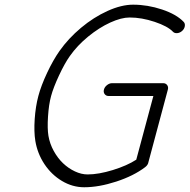

<svg xmlns="http://www.w3.org/2000/svg" viewBox="-20 -789 799 809"><path d="M452.1 -438.5H667.5Q678.5 -438.5 684.3 -430.5Q690.2 -422.6 687.3 -411.6L605.7 -106.9Q603.8 -93.8 591.6 -84.7Q543.2 -47.9 469.8 -23.9Q396.5 0 334.7 0Q285.4 0 241.1 -26.5Q196.8 -53 167.2 -97.5Q137.7 -142.1 128.9 -195.1Q122.6 -233.6 126.2 -287.2Q129.9 -340.8 141.6 -384.5Q153.1 -428 178.5 -482.1Q203.9 -536.1 230.7 -574.2Q268.1 -627.2 321.3 -671.8Q374.5 -716.3 433 -742.8Q491.5 -769.3 540.8 -769.3Q602.1 -769.3 663 -748.9Q723.9 -728.5 753.9 -696.8Q760.5 -689.9 758.7 -678.6Q756.8 -667.2 747.6 -658.9Q738.3 -650.4 726.8 -649.4Q715.3 -648.4 708.7 -655.3Q686.8 -678.5 631.8 -696.9Q576.9 -715.3 526.4 -715.3Q491.2 -715.3 444.5 -694Q397.7 -672.6 351.4 -634.8Q305.2 -596.9 274.2 -552.7Q252.4 -522 228.8 -471.3Q205.1 -420.7 195.3 -384.5Q185.5 -348.6 182.3 -297.9Q179 -247.1 184.1 -216.6Q189.7 -183.3 206.4 -153Q223.1 -122.6 245.7 -101.1Q268.3 -79.6 295.7 -66.8Q323 -54 349.1 -54Q395.3 -54 455.4 -72.5Q515.6 -91.1 554.2 -116.2L626.2 -384.5H437.7Q426.8 -384.5 420.9 -392.6Q415 -400.6 418 -411.6Q420.9 -422.6 431 -430.5Q441.2 -438.5 452.1 -438.5Z"/></svg>

Font: Tecnico
Style: FinoInclinado
Weight: 400
Italic angle: -15°
Version: Version 1.3